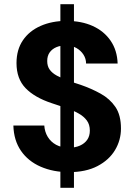

<svg xmlns="http://www.w3.org/2000/svg" viewBox="-20 -812 645 919"><path d="M269 87V-792H334V87ZM310 12Q235 12 175 -14Q115 -40 80.5 -90Q46 -140 44 -211H192Q194 -181 208.5 -157Q223 -133 248.5 -119Q274 -105 310 -105Q340 -105 362.5 -115Q385 -125 397.5 -143Q410 -161 410 -187Q410 -216 395.5 -235.5Q381 -255 356 -269Q331 -283 298 -294.5Q265 -306 228 -318Q146 -345 102.5 -390Q59 -435 59 -510Q59 -574 89.5 -619Q120 -664 174.5 -688Q229 -712 298 -712Q370 -712 424 -687.5Q478 -663 509.5 -617Q541 -571 543 -508H392Q392 -531 379.5 -550.5Q367 -570 346 -582Q325 -594 296 -594Q271 -595 250.5 -586.5Q230 -578 218 -561.5Q206 -545 206 -520Q206 -495 218 -478.5Q230 -462 252 -450Q274 -438 302.5 -427.5Q331 -417 366 -406Q418 -388 462 -363.5Q506 -339 532.5 -300Q559 -261 559 -197Q559 -141 530.5 -93.5Q502 -46 446.5 -17Q391 12 310 12Z"/></svg>

Font: DM Sans 18pt ExtraBold
Style: Regular
Weight: 800
Designer: Colophon Foundry, Jonny Pinhorn
Foundry: Colophon Foundry
Version: Version 4.004;gftools[0.9.30]